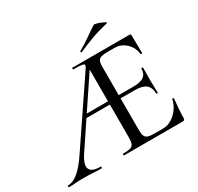

<svg xmlns="http://www.w3.org/2000/svg" viewBox="-169 -983 1213 1179"><g transform="rotate(-30 437.5 -394.0)"><path d="M0 0Q-4 0 -4 -6Q-4 -12 0 -12Q34 -12 71 -42Q108 -72 149 -132L448 -574Q467 -600 456.5 -606.5Q446 -613 384 -613Q381 -613 381 -619Q381 -625 384 -625H788Q798 -625 798 -616L800 -490Q800 -487 794.5 -486.5Q789 -486 788 -489Q786 -517 770 -543Q754 -569 728 -585Q702 -601 670 -601H619Q591 -601 575 -596.5Q559 -592 552.5 -579Q546 -566 546 -543V-85Q546 -61 552 -47.5Q558 -34 572.5 -28.5Q587 -23 614 -23H679Q711 -23 739.5 -40Q768 -57 789.5 -86Q811 -115 819 -152Q819 -155 824.5 -154Q830 -153 830 -150Q827 -123 824 -85Q821 -47 821 -15Q821 0 806 0H389Q387 0 387 -6Q387 -12 389 -12Q423 -12 440.5 -17Q458 -22 464 -37Q470 -52 470 -81V-588L498 -604L181 -130Q143 -72 155.5 -42Q168 -12 229 -12Q234 -12 234 -6Q234 0 229 0Q197 0 170 -2Q143 -4 101 -4Q68 -4 47.5 -2Q27 0 0 0ZM290 -314 305 -337H522L529 -314ZM750 -230Q750 -273 725.5 -293.5Q701 -314 648 -314H498V-337H650Q702 -337 725 -354.5Q748 -372 748 -409Q748 -411 754 -411Q760 -411 760 -409Q760 -378 759.5 -361Q759 -344 759 -325Q759 -302 760 -279Q761 -256 761 -230Q761 -228 755.5 -228Q750 -228 750 -230ZM482 -679Q478 -677 476 -682.5Q474 -688 477 -689Q521 -713 556.5 -738.5Q592 -764 628 -787Q632 -790 646.5 -786Q661 -782 677 -775.5Q693 -769 702 -763Q711 -757 704 -756Q637 -740 585 -721Q533 -702 482 -679Z"/></g></svg>

Font: Cormorant Garamond Light Medium
Style: Regular
Weight: 500
Version: Version 4.001